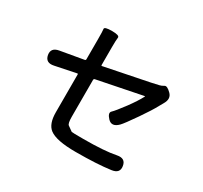

<svg xmlns="http://www.w3.org/2000/svg" viewBox="-160 -994 1320 1246"><g transform="rotate(30 500.0 -371.0)"><path d="M534 28Q389 28 338 -11Q295 -44 295 -131V-415Q295 -420 290 -419L134 -387Q75 -374 65 -427Q56 -479 115 -489L287 -519Q295 -520 295 -528V-678Q295 -738 292.5 -754Q290 -770 348 -770Q405 -770 402 -751Q399 -732 399 -678V-544Q399 -539 404 -540L732 -606Q761 -612 790 -619Q804 -622 820 -632Q836 -642 868 -610Q900 -579 872 -532Q869 -528 855 -502Q830 -455 778 -380Q716 -290 697 -271Q654 -228 620 -263Q587 -298 606 -315.5Q625 -333 677 -403Q721 -463 744 -507Q746 -511 741 -510L407 -443Q399 -441 399 -433V-158Q399 -107 411.5 -98Q424 -89 448 -72Q452 -70 536 -70Q695 -70 778 -87Q838 -99 846 -46Q855 6 795 14Q694 28 534 28Z"/></g></svg>

Font: Resource Han Rounded JP Medium
Style: Regular
Weight: 500
Designer: Cyano Hao (round all glyphs); Ryoko NISHIZUKA 西塚涼子 (kana, bopomofo & ideographs); Paul D. Hunt (Latin, Greek & Cyrillic)
Foundry: Cyano Hao
Version: 0.990